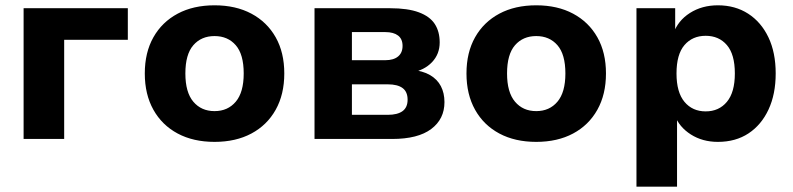

<svg xmlns="http://www.w3.org/2000/svg" viewBox="-20 -524 2989 724"><path d="M69 0V-493H462V-374H222V0Z M789 11Q709 11 650 -20.5Q591 -52 558.5 -110Q526 -168 526 -247Q526 -326 558.5 -383.5Q591 -441 650 -472.5Q709 -504 789 -504Q869 -504 928 -472.5Q987 -441 1019.5 -383.5Q1052 -326 1052 -247Q1052 -168 1019.5 -110Q987 -52 928 -20.5Q869 11 789 11ZM789 -105Q839 -105 869 -140.5Q899 -176 899 -247Q899 -319 869 -353.5Q839 -388 789 -388Q739 -388 709 -353.5Q679 -319 679 -247Q679 -176 709 -140.5Q739 -105 789 -105Z M1166 0V-493H1451Q1518 -493 1559.5 -477.5Q1601 -462 1619.5 -433.5Q1638 -405 1638 -364Q1638 -320 1609 -289.5Q1580 -259 1531 -250V-261Q1574 -257 1601.5 -241Q1629 -225 1642.5 -199Q1656 -173 1656 -139Q1656 -75 1606 -37.5Q1556 0 1459 0ZM1307 -91H1442Q1479 -91 1498 -105Q1517 -119 1517 -148Q1517 -178 1498 -192Q1479 -206 1442 -206H1307ZM1307 -297H1433Q1464 -297 1481 -311Q1498 -325 1498 -351Q1498 -377 1481 -390Q1464 -403 1433 -403H1307Z M2002 11Q1922 11 1863 -20.5Q1804 -52 1771.5 -110Q1739 -168 1739 -247Q1739 -326 1771.5 -383.5Q1804 -441 1863 -472.5Q1922 -504 2002 -504Q2082 -504 2141 -472.5Q2200 -441 2232.5 -383.5Q2265 -326 2265 -247Q2265 -168 2232.5 -110Q2200 -52 2141 -20.5Q2082 11 2002 11ZM2002 -105Q2052 -105 2082 -140.5Q2112 -176 2112 -247Q2112 -319 2082 -353.5Q2052 -388 2002 -388Q1952 -388 1922 -353.5Q1892 -319 1892 -247Q1892 -176 1922 -140.5Q1952 -105 2002 -105Z M2380 180V-493H2526V-397H2519Q2536 -446 2581.5 -475Q2627 -504 2687 -504Q2752 -504 2801 -472.5Q2850 -441 2877.5 -383.5Q2905 -326 2905 -247Q2905 -169 2878 -111Q2851 -53 2802.5 -21Q2754 11 2687 11Q2629 11 2585 -17Q2541 -45 2524 -90H2533V180ZM2641 -104Q2691 -104 2721 -140Q2751 -176 2751 -247Q2751 -319 2721 -354Q2691 -389 2641 -389Q2591 -389 2561 -354Q2531 -319 2531 -247Q2531 -176 2561 -140Q2591 -104 2641 -104Z"/></svg>

Font: Nunito Sans 11pt ExtraBold
Style: Regular
Weight: 800
Version: Version 3.101;gftools[0.9.27]